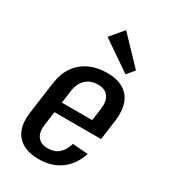

<svg xmlns="http://www.w3.org/2000/svg" viewBox="-194 -878 863 979"><g transform="rotate(30 238.0 -388.5)"><path d="M194 8Q138 8 100 -13.5Q62 -35 46.5 -76.5Q31 -118 39 -176L65 -364Q73 -423 101.5 -464Q130 -505 175.5 -526.5Q221 -548 280 -548Q367 -548 408 -498Q449 -448 435 -350L420 -240H128L136 -301H350L328 -267L342 -370Q349 -420 330 -446.5Q311 -473 269 -473Q226 -473 198.5 -448Q171 -423 164 -375L135 -162Q128 -114 147 -88.5Q166 -63 208 -63Q246 -63 271 -84Q296 -105 308 -147L399 -140Q375 -68 322.5 -30Q270 8 194 8ZM399 -632 363 -588 188 -708 253 -785Z"/></g></svg>

Font: Pathway Extreme Condensed Medium
Style: Italic
Weight: 500
Width: 3
Italic angle: -8°
Version: Version 1.001;gftools[0.9.26]